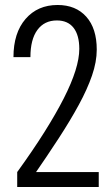

<svg xmlns="http://www.w3.org/2000/svg" viewBox="-20 -750 444 770"><path d="M49 0V-60Q112 -147 158.5 -221Q205 -295 236 -356Q267 -417 282.5 -466.5Q298 -516 298 -554Q298 -609 275 -638.5Q252 -668 208 -668Q158 -668 130 -630Q102 -592 102 -521H34Q34 -618 82.5 -674Q131 -730 211 -730Q284 -730 326 -683Q368 -636 368 -551Q368 -502 349 -447Q330 -392 296 -329.5Q262 -267 215.5 -195.5Q169 -124 113 -43L97 -60H376V0Z"/></svg>

Font: Instrument Sans Condensed
Style: Regular
Weight: 400
Width: 3
Designer: Rodrigo Fuenzalida
Foundry: fragTYPE
Version: Version 1.000;gftools[0.9.28]